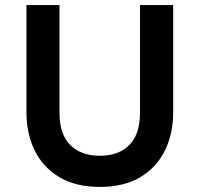

<svg xmlns="http://www.w3.org/2000/svg" viewBox="-20 -720 785 755"><path d="M372.5 15Q277.5 15 213.2 -23.5Q149 -62 116.5 -128.2Q84 -194.5 84 -278V-700H214V-276.5Q214 -191.5 256.5 -149.5Q299 -107.5 372.5 -107.5Q446 -107.5 488.2 -149.5Q530.5 -191.5 530.5 -276.5V-700H661V-278Q661 -194.5 628.5 -128.2Q596 -62 532 -23.5Q468 15 372.5 15Z"/></svg>

Font: Geologica Roman Medium
Style: Regular
Weight: 500
Designer: Sindre Bremnes, Frode Helland
Foundry: Monokrom Skriftforlag AS
Version: Version 1.010;gftools[0.9.28]